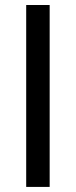

<svg xmlns="http://www.w3.org/2000/svg" viewBox="-20 -735 298 755"><path d="M83 0V-715.3H175.3V0Z"/></svg>

Font: Elstob Medium
Style: Regular
Weight: 500
Designer: Peter S. Baker
Version: Version 1.015